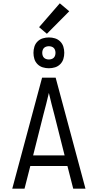

<svg xmlns="http://www.w3.org/2000/svg" viewBox="-20 -1139 590 1159"><path d="M54 0 234 -670H316L496 0H422L387 -137H163L128 0ZM370 -201 308 -447Q299 -479 291 -512Q283 -545 275 -578Q267 -545 259 -512Q251 -479 242 -447L180 -201ZM275 -727Q256 -727 238 -732.5Q220 -738 206.5 -751.5Q193 -765 187.5 -783Q182 -801 182 -820Q182 -839 187.5 -857Q193 -875 206.5 -888.5Q220 -902 238 -907.5Q256 -913 275 -913Q294 -913 312 -907.5Q330 -902 343.5 -888.5Q357 -875 362.5 -857Q368 -839 368 -820Q368 -801 362.5 -783Q357 -765 343.5 -751.5Q330 -738 312 -732.5Q294 -727 275 -727ZM275 -780Q283 -780 291 -782.5Q299 -785 304.5 -790.5Q310 -796 312.5 -804Q315 -812 315 -820Q315 -828 312.5 -836Q310 -844 304.5 -849.5Q299 -855 291 -857.5Q283 -860 275 -860Q267 -860 259 -857.5Q251 -855 245.5 -849.5Q240 -844 237.5 -836Q235 -828 235 -820Q235 -812 237.5 -804Q240 -796 245.5 -790.5Q251 -785 259 -782.5Q267 -780 275 -780ZM263 -935 216 -975 341 -1119 398 -1071Z"/></svg>

Font: Lode
Style: Regular
Weight: 400
Monospace: yes
Designer: Belleve Invis
Foundry: Belleve Invis
Version: Version 29.2.0; ttfautohint (v1.8.3)